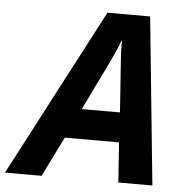

<svg xmlns="http://www.w3.org/2000/svg" viewBox="-111 -764 791 815"><g transform="rotate(5 284.0 -357.0)"><path d="M-60 0 314 -714H496L568 0H423L411 -170H180L96 0ZM404 -297 391 -481Q389 -510 387 -540Q385 -570 386 -601H384Q374 -574 362 -547.5Q350 -521 335 -490L241 -297Z"/></g></svg>

Font: BC Sans
Style: Bold Italic
Weight: 700
Italic angle: -12°
Designer: Monotype Design Team
Province of B.C.
Foundry: Monotype Imaging Inc.
Version: Version 2.000;GOOG;noto-source:20170915:90ef993387c0